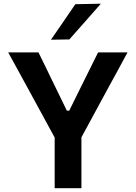

<svg xmlns="http://www.w3.org/2000/svg" viewBox="-20 -988 712 1008"><path d="M267 0V-266L120.5 -535Q96.5 -579 74 -620Q51.5 -660.5 23 -713H182Q203.5 -669 218.8 -637.8Q234 -606.5 247.5 -578.5Q261 -550.5 277.5 -517L331 -407H343.5L396 -513.5Q413.5 -549 428 -578Q442.5 -607 458 -638.5Q473.5 -670 495 -713H649.5Q625 -668 601 -623Q576.5 -578 553 -535.5L407.5 -267V0ZM247.5 -779.5Q280 -826 312 -873Q343.5 -919.5 375.5 -966L509.5 -968.5Q467 -920 425.5 -873Q384 -826 344 -781Z"/></svg>

Font: Heraclito SemiBold
Style: Regular
Weight: 600
Designer: Kostas Bartsokas (font) & Cristiano Sobral (main changes)
Foundry: Kostas Bartsokas (font) & Cristiano Sobral (main changes)
Version: Version 1.00;July 8, 2020;FontCreator 13.0.0.2655 64-bit